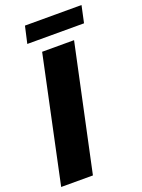

<svg xmlns="http://www.w3.org/2000/svg" viewBox="-159 -917 734 989"><g transform="rotate(-20 208.5 -422.5)"><path d="M-1 0 145 -688H320L173 0ZM87 -752 108 -845H418L398 -752Z"/></g></svg>

Font: Saira SemiCondensed ExtraBold
Style: Italic
Weight: 800
Width: 4
Italic angle: -12°
Designer: Hector Gatti with collaboration of the Omnibus-Type team
Foundry: Omnibus-Type
Version: Version 1.101